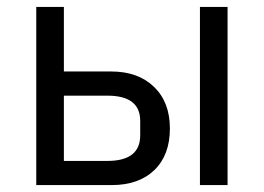

<svg xmlns="http://www.w3.org/2000/svg" viewBox="-20 -536 764 556"><path d="M85 0V-516H165V-329H302Q380 -329 426 -284.5Q472 -240 472 -164Q472 -87 427 -43.5Q382 0 303 0ZM559 0V-516H639V0ZM165 -70H291Q386 -70 386 -144V-186Q386 -259 291 -259H165Z"/></svg>

Font: Anuphan
Style: Regular
Weight: 400
Designer: Mike Abbink, Paul van der Laan, Pieter van Rosmalen, Mint Tantisuwanna
Foundry: Bold Monday; Cadson Demak
Version: Version 3.002;hotconv 1.0.109;makeotfexe 2.5.65596